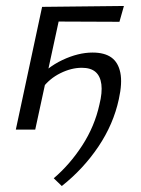

<svg xmlns="http://www.w3.org/2000/svg" viewBox="-20 -434 473 643"><path d="M187 189 160 163Q214 117 255.5 53Q297 -11 313 -84Q323 -124 319.5 -151.5Q316 -179 300 -193Q284 -207 254 -207Q219 -207 182.5 -189Q146 -171 122 -139L97 -161Q136 -208 189 -233Q242 -258 290 -258Q330 -258 353 -241.5Q376 -225 383 -190.5Q390 -156 378 -102Q360 -18 309.5 57Q259 132 187 189ZM33 0 121 -411H187L98 0ZM144 -362 121 -411 395 -414 380 -361Z"/></svg>

Font: Ysabeau Infant
Style: Italic
Weight: 400
Italic angle: -12°
Designer: Christian Thalmann (Catharsis Fonts)
Version: Version 2.001;gftools[0.9.30]; featfreeze: ss01,ss02,lnum